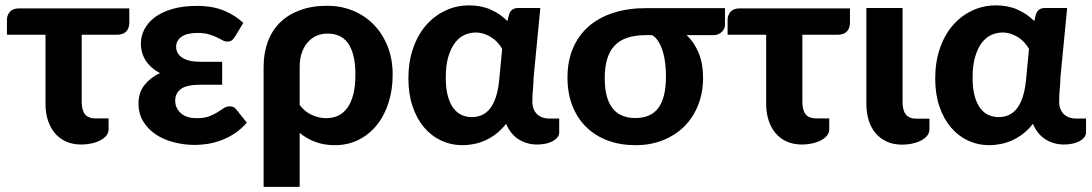

<svg xmlns="http://www.w3.org/2000/svg" viewBox="-20 -546 4162 732"><path d="M6.5 -471Q6.5 -488 17.8 -501Q29 -514 52.5 -514H473V-461Q473 -437.5 460.8 -425.5Q448.5 -413.5 426 -413.5H291.5V-157.5Q291.5 -126 304 -110.2Q316.5 -94.5 345.5 -94.5H394V-53.5Q394 -39 384.8 -28.2Q375.5 -17.5 360.5 -10Q345.5 -2.5 327 1.2Q308.5 5 290 5Q256.5 5 231 -6.8Q205.5 -18.5 188.2 -39.5Q171 -60.5 162.2 -88.8Q153.5 -117 153.5 -150V-413.5H6.5Z M876 -406.5Q868.5 -394.5 862 -391Q855.5 -387.5 845.5 -387.5Q837 -387.5 828 -392.8Q819 -398 806.2 -404Q793.5 -410 776 -415.2Q758.5 -420.5 733 -420.5Q693 -420.5 672.2 -406Q651.5 -391.5 651.5 -367.5Q651.5 -341.5 675 -326Q698.5 -310.5 744 -310.5H827V-223H744Q692.5 -223 670.2 -207Q648 -191 648 -162.5Q648 -134 669 -114.8Q690 -95.5 730.5 -95.5Q759 -95.5 777.2 -102.5Q795.5 -109.5 809 -118Q822.5 -126.5 833 -133.5Q843.5 -140.5 856 -140.5Q873 -140.5 881 -128.5L921 -78.5Q899 -53 873.5 -36.5Q848 -20 821.8 -10.5Q795.5 -1 770 2.8Q744.5 6.5 723 6.5Q681 6.5 642 -3.8Q603 -14 573.2 -34Q543.5 -54 525.8 -83.5Q508 -113 508 -151Q508 -193 530.8 -221.8Q553.5 -250.5 590 -267.5Q570.5 -277.5 556.5 -290.5Q542.5 -303.5 533.8 -318Q525 -332.5 521 -348.2Q517 -364 517 -379.5Q517 -408.5 530.8 -434.8Q544.5 -461 571.2 -480.8Q598 -500.5 638 -512Q678 -523.5 730.5 -523.5Q791 -523.5 834.2 -505.5Q877.5 -487.5 907.5 -458.5Z M985 -290.5Q985 -343.5 1000.8 -386.5Q1016.5 -429.5 1047.5 -460Q1078.5 -490.5 1123.8 -507.2Q1169 -524 1228.5 -524Q1279 -524 1324 -506Q1369 -488 1403 -454Q1437 -420 1457 -371.2Q1477 -322.5 1477 -261.5Q1477 -203.5 1461.2 -154.2Q1445.5 -105 1416.5 -69Q1387.5 -33 1346.8 -12.8Q1306 7.5 1256 7.5Q1216 7.5 1182.8 -4.8Q1149.5 -17 1122.5 -39.5V166.5H985ZM1122.5 -145.5Q1143.5 -118.5 1170.5 -107Q1197.5 -95.5 1223.5 -95.5Q1248.5 -95.5 1269 -105Q1289.5 -114.5 1304.2 -134.8Q1319 -155 1327 -186.5Q1335 -218 1335 -261.5Q1335 -304.5 1327.2 -334.5Q1319.5 -364.5 1305.5 -383Q1291.5 -401.5 1272 -409.8Q1252.5 -418 1228.5 -418Q1206.5 -418 1187.2 -409.8Q1168 -401.5 1153.8 -385.5Q1139.5 -369.5 1131 -345.8Q1122.5 -322 1122.5 -290.5Z M2027.5 5Q1990 5 1958.5 -14Q1927 -33 1909.5 -74Q1892 -51.5 1871.5 -35.8Q1851 -20 1829.5 -10.5Q1808 -1 1786 3.2Q1764 7.5 1744 7.5Q1700 7.5 1662 -10.2Q1624 -28 1596.2 -61Q1568.5 -94 1552.8 -141Q1537 -188 1537 -247Q1537 -309 1554.5 -360.5Q1572 -412 1603.2 -448.5Q1634.5 -485 1677 -505.2Q1719.5 -525.5 1769 -525.5Q1815 -525.5 1851.8 -509Q1888.5 -492.5 1914.5 -465.5L1921 -491.5Q1929 -515.5 1955.5 -515.5H2040L2014.5 -252.5Q2014 -228.5 2011.8 -204.8Q2009.5 -181 2009.5 -158.5Q2009.5 -142 2014.8 -129.8Q2020 -117.5 2028.5 -109.8Q2037 -102 2048.5 -98Q2060 -94 2073 -94H2112V-40.5Q2112 -32 2106.2 -23.8Q2100.5 -15.5 2089.5 -9Q2078.5 -2.5 2062.8 1.2Q2047 5 2027.5 5ZM1779 -99.5Q1799 -99.5 1816.5 -107Q1834 -114.5 1847.5 -131.2Q1861 -148 1870 -174.5Q1879 -201 1883 -239L1894.5 -359.5Q1887.5 -372 1877.5 -383.2Q1867.5 -394.5 1854.5 -403Q1841.5 -411.5 1826 -416.8Q1810.5 -422 1793.5 -422Q1771.5 -422 1751 -412.8Q1730.5 -403.5 1714.8 -383Q1699 -362.5 1689.2 -329.8Q1679.5 -297 1679.5 -250.5Q1679.5 -208.5 1687.5 -179.5Q1695.5 -150.5 1709.2 -132.8Q1723 -115 1741 -107.2Q1759 -99.5 1779 -99.5Z M2598 -412Q2627 -384.5 2643.8 -344Q2660.5 -303.5 2660.5 -249Q2660.5 -193.5 2642 -146.2Q2623.5 -99 2589.8 -65Q2556 -31 2508.5 -11.8Q2461 7.5 2403 7.5Q2345 7.5 2297.2 -10.2Q2249.5 -28 2215.2 -61.5Q2181 -95 2162.2 -142.8Q2143.5 -190.5 2143.5 -250.5Q2143.5 -313 2164.5 -362.2Q2185.5 -411.5 2224.5 -445.5Q2263.5 -479.5 2319 -497.2Q2374.5 -515 2443.5 -515H2744V-450Q2744 -444 2741 -437.2Q2738 -430.5 2732.5 -425Q2727 -419.5 2719 -415.8Q2711 -412 2701.5 -412ZM2519 -255Q2519 -279.5 2516.2 -304Q2513.5 -328.5 2507 -349.8Q2500.5 -371 2490.5 -387.2Q2480.5 -403.5 2466.5 -412H2442.5Q2360.5 -412 2323 -372Q2285.5 -332 2285.5 -248Q2285.5 -96 2402.5 -96Q2462 -96 2490.5 -135.2Q2519 -174.5 2519 -255Z M2754 -471Q2754 -488 2765.2 -501Q2776.5 -514 2800 -514H3220.5V-461Q3220.5 -437.5 3208.2 -425.5Q3196 -413.5 3173.5 -413.5H3039V-157.5Q3039 -126 3051.5 -110.2Q3064 -94.5 3093 -94.5H3141.5V-53.5Q3141.5 -39 3132.2 -28.2Q3123 -17.5 3108 -10Q3093 -2.5 3074.5 1.2Q3056 5 3037.5 5Q3004 5 2978.5 -6.8Q2953 -18.5 2935.8 -39.5Q2918.5 -60.5 2909.8 -88.8Q2901 -117 2901 -150V-413.5H2754Z M3283 -515.5H3421V-157Q3421 -125.5 3433.5 -109.5Q3446 -93.5 3475 -93.5H3523.5V-52.5Q3523.5 -38.5 3514.2 -27.8Q3505 -17 3490 -9.5Q3475 -2 3456.5 1.8Q3438 5.5 3419.5 5.5Q3386 5.5 3360.5 -6.2Q3335 -18 3317.8 -38.8Q3300.5 -59.5 3291.8 -87.8Q3283 -116 3283 -149Z M4036 5Q3998.5 5 3967 -14Q3935.5 -33 3918 -74Q3900.5 -51.5 3880 -35.8Q3859.5 -20 3838 -10.5Q3816.5 -1 3794.5 3.2Q3772.5 7.5 3752.5 7.5Q3708.5 7.5 3670.5 -10.2Q3632.5 -28 3604.8 -61Q3577 -94 3561.2 -141Q3545.5 -188 3545.5 -247Q3545.5 -309 3563 -360.5Q3580.5 -412 3611.8 -448.5Q3643 -485 3685.5 -505.2Q3728 -525.5 3777.5 -525.5Q3823.5 -525.5 3860.2 -509Q3897 -492.5 3923 -465.5L3929.5 -491.5Q3937.5 -515.5 3964 -515.5H4048.5L4023 -252.5Q4022.5 -228.5 4020.2 -204.8Q4018 -181 4018 -158.5Q4018 -142 4023.2 -129.8Q4028.5 -117.5 4037 -109.8Q4045.5 -102 4057 -98Q4068.5 -94 4081.5 -94H4120.5V-40.5Q4120.5 -32 4114.8 -23.8Q4109 -15.5 4098 -9Q4087 -2.5 4071.2 1.2Q4055.5 5 4036 5ZM3787.5 -99.5Q3807.5 -99.5 3825 -107Q3842.5 -114.5 3856 -131.2Q3869.5 -148 3878.5 -174.5Q3887.5 -201 3891.5 -239L3903 -359.5Q3896 -372 3886 -383.2Q3876 -394.5 3863 -403Q3850 -411.5 3834.5 -416.8Q3819 -422 3802 -422Q3780 -422 3759.5 -412.8Q3739 -403.5 3723.2 -383Q3707.5 -362.5 3697.8 -329.8Q3688 -297 3688 -250.5Q3688 -208.5 3696 -179.5Q3704 -150.5 3717.8 -132.8Q3731.5 -115 3749.5 -107.2Q3767.5 -99.5 3787.5 -99.5Z"/></svg>

Font: Lato Heavy
Style: Regular
Weight: 800
Designer: Lukasz Dziedzic
Foundry: tyPoland Lukasz Dziedzic
Version: Version 2.007; 2014-02-27